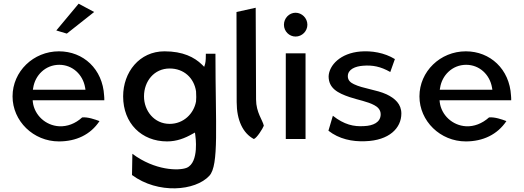

<svg xmlns="http://www.w3.org/2000/svg" viewBox="-20 -763 2841 1040"><path d="M285 -598 342 -581 490 -698 406 -743ZM158 -209 157 -220H545C545 -229 545 -236 544 -245C536 -389 432 -485 299 -485C161 -485 48 -376 48 -241C48 -107 161 3 299 3C392 3 470 -33 519 -107C495 -116 456 -130 425 -127C388 -93 344 -77 301 -79C226 -83 167 -140 158 -209ZM441 -289 443 -277H158L160 -288C170 -354 225 -412 301 -412C373 -412 429 -359 441 -289Z M1042 -214C1030 -147 974 -92 899 -92C815 -92 760 -163 760 -241C760 -323 815 -392 899 -392C976 -392 1031 -341 1042 -268V-267C1042 -258 1043 -248 1043 -237C1043 -229 1042 -222 1042 -216ZM1114 189C1167 132 1147 -83 1147 -472H1095C1095 -458 1095 -431 1091 -417L1086 -401L1074 -413C1033 -453 971 -485 871 -485C735 -485 647 -372 647 -241C647 -95 747 3 885 3C937 3 981 -14 1023 -38L1036 -45L1038 -30C1038 -30 1061 117 991 146C948 163 819 161 697 70L695 185C835 289 1038 272 1114 189Z M1355 -10C1371 -15 1403 -66 1409 -82C1403 -112 1367 -154 1367 -224L1365 -721L1261 -698L1262 -210C1262 -112 1296 -41 1355 -10Z M1518 -629C1518 -593 1547 -565 1581 -565C1616 -565 1645 -594 1645 -629C1645 -665 1615 -694 1581 -694C1547 -694 1518 -665 1518 -629ZM1635 -10V-474H1528V-10Z M1759 -55C1816 -10 1888 5 1958 2C2088 -2 2154 -69 2154 -148C2154 -199 2120 -230 2074 -252C2020 -277 1946 -283 1897 -307C1880 -315 1864 -327 1864 -350C1864 -388 1905 -404 1947 -407C1998 -411 2041 -403 2094 -373L2119 -443C2062 -478 1992 -489 1932 -484C1824 -475 1763 -410 1760 -350C1760 -285 1809 -259 1874 -237C1918 -222 1972 -213 2008 -193C2025 -184 2042 -169 2042 -144C2042 -100 2001 -82 1953 -80C1896 -76 1844 -88 1783 -136Z M2362 -209 2361 -220H2749C2749 -229 2749 -236 2748 -245C2740 -389 2635 -485 2503 -485C2365 -485 2252 -376 2252 -241C2252 -107 2365 3 2503 3C2596 3 2674 -34 2723 -107C2700 -116 2660 -130 2629 -127C2591 -93 2547 -77 2505 -79C2430 -83 2371 -140 2362 -209ZM2645 -289 2647 -277H2362L2364 -288C2374 -354 2429 -412 2505 -412C2577 -412 2633 -359 2645 -289Z"/></svg>

Font: Bluebird
Style: Li
Weight: 300
Designer: Jasper
Foundry: Cannot Into Space Fonts
Version: Version 0.98